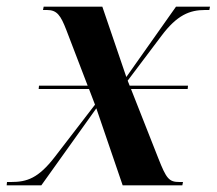

<svg xmlns="http://www.w3.org/2000/svg" viewBox="-42 -556 650 576"><path d="M-22 0H82L247 -231L326 0H505L507 -10H496C465 -10 457 -20 433 -81L351 -289H521L522 -299H347L341 -314L442 -448C489 -511 527 -526 573 -526H586L588 -536H486L337 -325L265 -536H89L87 -526H99C129 -526 140 -510 157 -466L221 -299H75L74 -289H225L243 -242L123 -86C73 -21 39 -10 -9 -10H-21Z"/></svg>

Font: Noto Serif Display SemiBold
Style: Italic
Weight: 600
Italic angle: -12°
Designer: Monotype Design Team
Foundry: Monotype Imaging Inc.
Version: Version 2.009